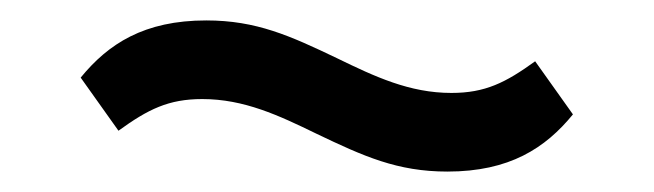

<svg xmlns="http://www.w3.org/2000/svg" viewBox="-20 -399 640 188"><path d="M418 -231C479 -231 514 -254 541 -287L504 -339C475 -318 455 -308 422 -308C381 -308 347 -324 310 -342C264 -364 231 -379 182 -379C121 -379 86 -356 59 -323L96 -271C125 -292 145 -302 178 -302C219 -302 253 -286 290 -268C336 -246 369 -231 418 -231Z"/></svg>

Font: IBM Plex Arabic Text
Style: Regular
Weight: 450
Designer: Mike Abbink, Paul van der Laan, Pieter van Rosmalen, Wael Morcos, Khajak Apelian
Foundry: Bold Monday
Version: Version 1.0